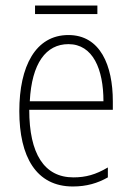

<svg xmlns="http://www.w3.org/2000/svg" viewBox="-20 -666 479 696"><path d="M333 -646H107V-615H333ZM228 -539C109 -539 50 -426 50 -263C50 -98 111 10 244 10C294 10 334 -2 371 -23V-59C327 -33 291 -23 246 -23C140 -23 86 -109 86 -268H389V-299C389 -428 344 -539 228 -539ZM228 -506C317 -506 355 -415 355 -299H88C95 -437 147 -506 228 -506Z"/></svg>

Font: Noto Sans Bengali Condensed ExtraLight
Style: Regular
Weight: 200
Width: 3
Designer: Joana Ranito - Universal Thirst; Jelle Bosma - Monotype Design Team
Foundry: Universal Thirst ehf.
Version: Version 3.000